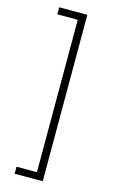

<svg xmlns="http://www.w3.org/2000/svg" viewBox="-136 -813 604 1013"><g transform="rotate(15 165.5 -306.5)"><path d="M208.5 -761.4V147.7H55V109.4H166.5V-723H55V-761.4Z"/></g></svg>

Font: Inter UI Extra Light
Style: Regular
Weight: 200
Designer: Rasmus Andersson
Foundry: rsms
Version: 3.2;8d6f07862